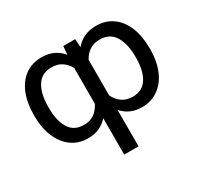

<svg xmlns="http://www.w3.org/2000/svg" viewBox="-153 -731 1169 1122"><g transform="rotate(-30 431.5 -170.0)"><path d="M382.8 -48.3Q331.5 9.8 249 9.8Q186 9.8 138.9 -24.4Q91.8 -58.6 66.4 -119.4Q41 -180.2 41 -257.8V-267.6Q41 -348.6 65.9 -409.7Q90.8 -470.7 137.5 -503.9Q184.1 -537.1 247.1 -537.1Q335 -537.1 386.7 -474.1L391.6 -530.3H471.7L476.1 -474.6Q527.8 -537.1 615.2 -537.1Q678.7 -537.1 725.6 -503.9Q772.5 -470.7 797.4 -409.7Q822.3 -348.6 822.3 -267.6V-257.8Q822.3 -180.2 796.9 -119.4Q771.5 -58.6 724.1 -24.4Q676.8 9.8 613.3 9.8Q529.8 9.8 479.5 -48.8V197.3H382.8ZM267.6 -70.3Q308.6 -70.3 336.4 -90.1Q364.3 -109.9 382.8 -145.5V-387.2Q365.2 -419.9 336.9 -438.5Q308.6 -457 269.5 -457Q201.7 -457 169.7 -405.3Q137.7 -353.5 137.7 -267.6V-257.8Q137.7 -172.4 168.9 -121.3Q200.2 -70.3 267.6 -70.3ZM593.8 -457Q554.2 -457 525.6 -438.2Q497.1 -419.4 479.5 -386.2V-145.5Q518.1 -70.3 595.7 -70.3Q662.6 -70.3 694.1 -121.6Q725.6 -172.9 725.6 -257.8V-267.6Q725.6 -353 693.4 -405Q661.1 -457 593.8 -457Z"/></g></svg>

Font: Pretendard JP
Style: Regular
Weight: 400
Designer: Base glyphs from Inter by Rasmus Andersson; Hangeul glyphs from Noto Sans CJK(Source Han Sans) by Jang Soo-young and Kan
Foundry: Kil Hyung-jin
Version: Version 1.309